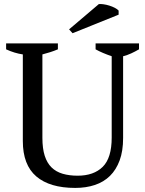

<svg xmlns="http://www.w3.org/2000/svg" viewBox="-20 -913 712 942"><path d="M10 0ZM10 -700H264V-671Q245 -663 226 -657Q207 -651 188 -646V-237Q188 -184 199.5 -148.5Q211 -113 233 -91.5Q255 -70 287.5 -60.5Q320 -51 361 -51Q440 -51 484 -94.5Q528 -138 528 -238V-637Q505 -645 485 -653.5Q465 -662 449 -671V-700H662V-671Q643 -660 623.5 -651Q604 -642 584 -637V-236Q584 -172 567 -126Q550 -80 519.5 -50Q489 -20 445.5 -5.5Q402 9 349 9Q224 9 158 -47.5Q92 -104 92 -221V-646Q51 -652 10 -671ZM465 -893Q474 -894 488 -892Q502 -890 516.5 -885.5Q531 -881 543.5 -874.5Q556 -868 562 -861V-841L336 -750L319 -769Z"/></svg>

Font: PT Serif
Style: Regular
Weight: 400
Designer: A.Korolkova, O.Umpeleva, V.Yefimov
Foundry: ParaType Ltd
Version: Version 1.000W OFL; ttfautohint (v1.6)